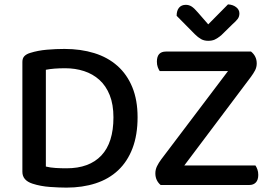

<svg xmlns="http://www.w3.org/2000/svg" viewBox="-20 -843 1240 875"><path d="M497 -308Q497 -367 480 -409.5Q463 -452 433 -479Q403 -506 363 -519Q323 -532 277 -532Q224 -532 189 -525V-84Q209 -79 233.5 -77.5Q258 -76 283 -76Q387 -76 442 -134.5Q497 -193 497 -308ZM607 -309Q607 -228 584 -167.5Q561 -107 518.5 -67Q476 -27 416 -7.5Q356 12 283 12Q251 12 208 9Q165 6 128 -6Q82 -21 82 -60V-561Q82 -578 91.5 -587.5Q101 -597 118 -602Q153 -613 194 -616.5Q235 -620 274 -620Q348 -620 409.5 -601Q471 -582 515 -543Q559 -504 583 -445.5Q607 -387 607 -309ZM1124 -608Q1150 -587 1150 -554Q1150 -537 1142.5 -522.5Q1135 -508 1123 -492L820 -89H1144Q1149 -82 1153 -71Q1157 -60 1157 -46Q1157 -23 1146 -11.5Q1135 0 1117 0H712Q701 -9 694.5 -22.5Q688 -36 688 -53Q688 -70 695.5 -85.5Q703 -101 715 -117L1019 -519H708Q703 -526 699 -537Q695 -548 695 -562Q695 -608 736 -608ZM1019 -823Q1041 -822 1056 -810.5Q1071 -799 1071 -782Q1071 -767 1063 -756.5Q1055 -746 1039 -732L988 -682Q971 -668 958.5 -662.5Q946 -657 929 -657Q910 -657 896 -665Q882 -673 868 -687L785 -771Q785 -795 796 -808Q807 -821 827 -821Q841 -821 853 -813.5Q865 -806 882 -786L929 -732Z"/></svg>

Font: Baloo Thambi 2 Medium
Style: Regular
Weight: 500
Designer: Aadarsh Rajan and Ek Type
Foundry: Ek Type
Version: Version 1.640;hotconv 1.0.111;makeotfexe 2.5.65597; ttfautoh